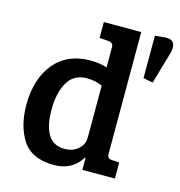

<svg xmlns="http://www.w3.org/2000/svg" viewBox="-108 -814 866 923"><g transform="rotate(15 325.0 -352.5)"><path d="M284 -518Q327 -518 366 -506V-607Q366 -629 340 -631L297 -634V-713H483V-105Q484 -82 508 -82L543 -80V0H381V-59L378 -60Q333 13 242 13Q128 13 82 -63Q40 -132 40 -232Q40 -362 104.5 -440Q169 -518 284 -518ZM366 -156V-415Q330 -431 290 -431Q224 -431 193.5 -378Q163 -325 163 -243Q163 -75 271 -75Q312 -75 339 -98.5Q366 -122 366 -156ZM609 -718Q649 -718 649 -678Q649 -666 645 -652L599 -493L551 -502V-713L601 -718Q605 -718 609 -718Z"/></g></svg>

Font: Bree Serif
Style: Regular
Weight: 400
Designer: Veronika Burian, Jos Scaglione
Foundry: TypeTogether
Version: Version 1.001